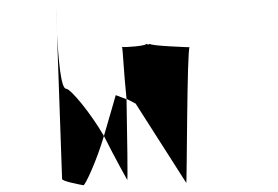

<svg xmlns="http://www.w3.org/2000/svg" viewBox="-20 -553 824 569"><path d="M146 -533C146 -533 147 -496 149 -451ZM149 -451 164 -23C162 -16 217 -6 227 -4C232 -2 267 -78 288 -150C248 -219 189 -290 176 -290C160 -290 153 -381 149 -451ZM288 -150C321 -84 357 -20 357 -20C359 -17 357 -147 355 -259L323 -271C322 -268 306 -211 288 -150ZM342 -413C340 -413 341 -414 342 -414C342 -414 342 -414 342 -414ZM342 -414C344 -405 347 -337 355 -260L382 -246L532 -11C534 -5 534 -413 542 -413C542 -413 423 -417 425 -423L419 -421L413 -423C415 -417 350 -412 342 -414Z"/></svg>

Font: Ampere
Style: SuCnd
Weight: 400
Version: Version 1